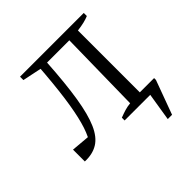

<svg xmlns="http://www.w3.org/2000/svg" viewBox="-166 -615 884 884"><g transform="rotate(-45 275.5 -173.5)"><path d="M26 4V-73L129 -64L96 -33Q117 -62 132.5 -108.5Q148 -155 160 -228Q172 -301 181 -409L186 -474L211 -436L91 -461V-483H506V-463Q492 -457 473.5 -452.5Q455 -448 430 -445V-38L506 -23V0H289V-18Q310 -26 326.5 -31Q343 -36 363 -38L370 -441H225Q217 -312 203 -225Q189 -138 166.5 -87Q144 -36 109.5 -15Q75 6 26 4ZM434 136 461 -32 489 0H385V-42H523V-30L462 136Z"/></g></svg>

Font: Piazzolla 24pt Light
Style: Regular
Weight: 300
Designer: Juan Pablo del Peral
Foundry: Huerta Tipografica
Version: Version 2.005